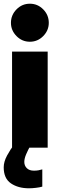

<svg xmlns="http://www.w3.org/2000/svg" viewBox="-22 -796 319 1035"><path d="M134 219Q76 219 37 192.5Q-2 166 -2 106Q-2 76 16 42.5Q34 9 57.5 -21.5Q81 -52 100 -72Q119 -92 122 -95L179 -69Q177 -66 166 -50Q155 -34 142 -11Q129 12 119 35.5Q109 59 109 77Q109 97 122.5 110.5Q136 124 161 124Q174 124 185.5 122Q197 120 206 117V210Q193 214 172 216.5Q151 219 134 219ZM43 0V-518H235V0ZM139 -571Q97 -571 67 -601.5Q37 -632 37 -673Q37 -715 67 -745.5Q97 -776 139 -776Q181 -776 211 -745.5Q241 -715 241 -673Q241 -632 211 -601.5Q181 -571 139 -571Z"/></svg>

Font: MuseoModerno Thin Black
Style: Regular
Weight: 900
Version: Version 1.002